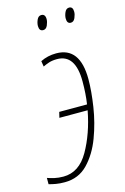

<svg xmlns="http://www.w3.org/2000/svg" viewBox="-149 -765 537 827"><g transform="rotate(-15 120.0 -351.0)"><path d="M34 10Q96 10 137 -32.5Q178 -75 202 -139Q226 -203 236.5 -271.5Q247 -340 247 -393Q247 -536 141 -536Q103 -536 71 -520L75 -495Q87 -501 102 -506Q117 -511 138 -511Q220 -511 220 -390Q220 -334 213 -289H89L83 -264H209Q190 -164 147.5 -89.5Q105 -15 35 -15Q13 -15 -4.5 -19Q-22 -23 -36 -28V0Q-22 4 -5 7Q12 10 34 10ZM114 -647Q127 -647 133.5 -662Q140 -677 140 -689Q140 -712 122 -712Q109 -712 102.5 -697.5Q96 -683 96 -670Q96 -647 114 -647ZM237 -647Q250 -647 256.5 -662Q263 -677 263 -689Q263 -712 246 -712Q233 -712 226.5 -697.5Q220 -683 220 -670Q220 -647 237 -647Z"/></g></svg>

Font: Noto Sans Display Condensed Thin
Style: Italic
Weight: 250
Width: 3
Italic angle: -12°
Designer: Monotype Design Team
Foundry: Monotype Imaging Inc.
Version: Version 1.900